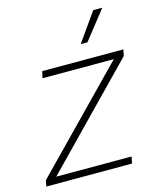

<svg xmlns="http://www.w3.org/2000/svg" viewBox="-134 -804 725 882"><g transform="rotate(-15 228.5 -363.5)"><path d="M-24 0 -18 -29 427 -485H88L95 -517H481L475 -487L32 -32H390L384 0ZM298 -591 394 -727H437L330 -591Z"/></g></svg>

Font: Mona Sans ExtraLight
Style: Italic
Weight: 200
Italic angle: -11.6951°
Designer: Deni Anggara
Foundry: GitHub
Version: Version 2.000